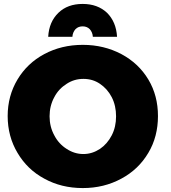

<svg xmlns="http://www.w3.org/2000/svg" viewBox="-20 -942 867 976"><path d="M597 -667C538 -698 473 -714 401 -714C328 -714 263 -698 205 -667C147 -636 102 -593 69 -538C36 -483 19 -421 19 -352C19 -283 36 -220 69 -165C102 -109 147 -65 205 -34C263 -2 328 14 401 14C473 14 538 -2 597 -34C655 -65 701 -109 734 -165C767 -220 783 -283 783 -352C783 -421 767 -483 734 -538C701 -593 655 -636 597 -667ZM319 -516C345 -533 373 -541 404 -541C435 -541 463 -533 488 -516C513 -499 533 -477 548 -448C563 -419 570 -386 570 -351C570 -315 563 -283 548 -254C533 -225 513 -202 488 -185C462 -168 434 -159 404 -159C373 -159 345 -168 319 -185C292 -202 271 -225 256 -254C240 -283 232 -316 232 -351C232 -386 240 -419 256 -448C271 -477 292 -499 319 -516ZM225 -755H348C349 -771 355 -784 364 -794C373 -803 385 -808 400 -808C415 -808 427 -803 436 -794C445 -784 451 -771 452 -755H575C572 -806 555 -846 524 -877C492 -907 451 -922 400 -922C349 -922 308 -907 277 -877C245 -846 228 -806 225 -755Z"/></svg>

Font: Argentum Sans ExtraBold
Style: Regular
Weight: 800
Designer: Julieta Ulanovsky
Foundry: Julieta Ulanovsky
Version: Version 5.001;February 15, 2019;FontCreator 11.5.0.2425 64-b